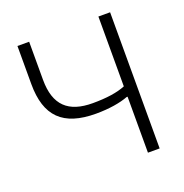

<svg xmlns="http://www.w3.org/2000/svg" viewBox="-126 -811 888 925"><g transform="rotate(-20 318.0 -349.0)"><path d="M477 -287H472C433 -272 375 -262 307 -262C138 -262 62 -338 62 -503V-698H122V-503C122 -371 186 -315 309 -315C380 -315 436 -323 477 -340V-698H537V0H477Z"/></g></svg>

Font: Plexus Sans Light
Style: Regular
Weight: 300
Version: Version 2.001;PS 002.001;hotconv 1.0.70;makeotf.lib2.5.58329